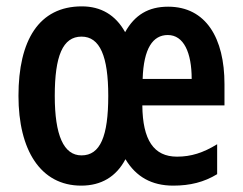

<svg xmlns="http://www.w3.org/2000/svg" viewBox="-20 -573 762 603"><path d="M508 -552C446 -552 403 -526 373 -472C343 -526 297 -553 237 -553C102 -553 38 -446 38 -272C38 -102 107 10 235 10C298 10 345 -18 374 -73C407 -18 456 10 524 10C577 10 621 -1 662 -26V-120C618 -93 580 -81 536 -81C463 -81 428 -133 427 -242H685V-309C685 -453 627 -552 508 -552ZM507 -463C557 -463 582 -408 582 -325H428C431 -421 460 -463 507 -463ZM236 -458C294 -458 320 -396 320 -272C320 -145 295 -85 236 -85C180 -85 152 -148 152 -272C152 -397 177 -458 236 -458Z"/></svg>

Font: Noto Sans Khmer ExtraCondensed SemiBold
Style: Regular
Weight: 600
Width: 2
Designer: Danh Hong and the Monotype Design Team
Foundry: Monotype Imaging Inc.
Version: Version 2.004